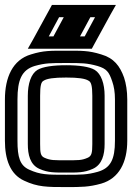

<svg xmlns="http://www.w3.org/2000/svg" viewBox="-22 -725 537 780"><path d="M495 -321C495 -355 490 -386 482 -410C465 -457 441 -489 389 -504C338 -520 309 -519 247 -519C184 -519 155 -520 104 -504C29 -482 -2 -410 -2 -321V-153C-2 -78 19 -17 76 9C131 35 170 35 247 35C308 35 339 35 389 21C462 0 495 -66 495 -153V-321ZM445 -321V-153C445 -77 427 -42 375 -27C332 -15 308 -15 247 -15C170 -15 142 -15 96 -36C59 -53 49 -86 49 -153V-321C49 -400 66 -441 119 -457C162 -469 183 -469 247 -469C310 -469 331 -469 374 -457C411 -446 421 -433 434 -394C441 -374 445 -351 445 -321ZM353 -140C353 -103 350 -91 334 -84C309 -73 295 -74 247 -74C198 -74 184 -73 159 -84C143 -91 141 -103 141 -140V-336C141 -377 145 -392 155 -397C169 -406 197 -410 247 -410C296 -410 324 -406 338 -397C348 -392 353 -377 353 -336V-140ZM403 -140V-336C403 -385 389 -425 363 -441C341 -454 300 -460 247 -460C193 -460 152 -454 130 -441C104 -425 91 -385 91 -336V-140C91 -97 100 -56 138 -39C174 -23 200 -24 247 -24C293 -24 319 -23 355 -39C393 -56 403 -97 403 -140ZM195 -577H176L218 -655H237L195 -577ZM358 -540 428 -668 449 -705H407H331H322H316H280H204H189L182 -692L112 -564L91 -527H134H210H218H224H261H337H351L358 -540ZM322 -577H303L345 -655H364L322 -577Z"/></svg>

Font: Gamestation DisplayOutline
Style: Regular
Weight: 400
Designer: Jonas Hecksher
Foundry: Jonas Hecksher, Playtypeª, e-types AS
Version: Version 1.003